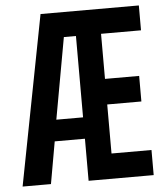

<svg xmlns="http://www.w3.org/2000/svg" viewBox="-52 -776 705 823"><g transform="rotate(-5 300.0 -365.0)"><path d="M134 0 166 -181H296V0H576V-108H404V-319H551V-429H404V-623H576V-730H153L12 0ZM244 -623H296V-273H181Z"/></g></svg>

Font: Tekne LDO
Style: Bold
Weight: 700
Monospace: yes
Designer: Alessio Laiso, Mario Rullo, Paolo Rosset
Foundry: Alessio Laiso
Version: Version 1.000;hotconv 1.0.109;makeotfexe 2.5.65596